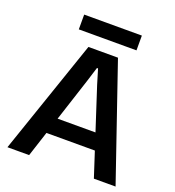

<svg xmlns="http://www.w3.org/2000/svg" viewBox="-158 -1025 1044 1148"><g transform="rotate(20 364.0 -451.0)"><path d="M20 0 270 -729H458L708 0H570L396 -535L368 -628H361L332 -535L158 0ZM199 -160 225 -263H503L529 -160ZM180 -808V-902H547V-808Z"/></g></svg>

Font: Mona Sans ExtraLight SemiBold
Style: Regular
Weight: 600
Version: Version 2.000